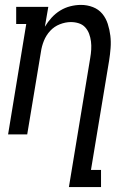

<svg xmlns="http://www.w3.org/2000/svg" viewBox="-20 -548 540 783"><path d="M261 215 348 -312Q351 -329 352 -346Q353 -363 351 -379Q349 -395 343.5 -410Q338 -425 327.5 -436.5Q317 -448 301.5 -453Q286 -458 269 -458Q247 -458 224 -449Q201 -440 184.5 -422Q168 -404 159 -381.5Q150 -359 147 -337L91 0H13L87 -450H46V-520H177L163 -439Q175 -459 190.5 -476Q206 -493 225.5 -505Q245 -517 267 -522.5Q289 -528 310 -528Q336 -528 359 -519Q382 -510 397 -492Q412 -474 419.5 -450.5Q427 -427 430 -402.5Q433 -378 431 -352Q429 -326 425 -301L351 145H392V215Z"/></svg>

Font: Iosevka Curly Slab
Style: Italic
Weight: 400
Italic angle: -9°
Monospace: yes
Designer: Belleve Invis
Foundry: Belleve Invis
Version: Version 22.1.2; ttfautohint (v1.8.4)